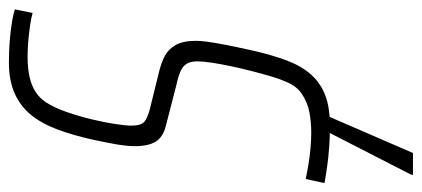

<svg xmlns="http://www.w3.org/2000/svg" viewBox="-284 -464 926 421"><g transform="rotate(-90 178.5 -253.0)"><path d="M113 8Q93 8 70 6.5Q47 5 25.5 2Q4 -1 -12 -4L-3 -45Q12 -42 30 -39Q48 -36 66.5 -34.5Q85 -33 98 -33Q121 -33 143 -37Q165 -41 184 -54Q203 -67 212 -93Q216 -101 221.5 -119.5Q227 -138 233 -161Q239 -184 244 -207.5Q249 -231 252 -251Q255 -271 255 -282Q255 -298 249.5 -306.5Q244 -315 232.5 -320Q221 -325 202 -329L113 -352Q89 -358 79 -374Q69 -390 69 -420Q69 -437 73 -460Q77 -483 83 -511Q93 -556 106 -590.5Q119 -625 138 -648Q157 -671 185 -683.5Q213 -696 253 -696Q279 -696 302 -694Q325 -692 342.5 -689Q360 -686 369 -683L361 -644Q351 -647 334 -649.5Q317 -652 299 -653.5Q281 -655 265 -655Q239 -655 220 -650.5Q201 -646 188 -637.5Q175 -629 166 -616Q154 -598 144.5 -571Q135 -544 128 -515Q121 -486 117.5 -462.5Q114 -439 114 -428Q114 -406 122.5 -399Q131 -392 150 -387L231 -367Q252 -362 267 -354Q282 -346 291 -330Q300 -314 300 -285Q300 -276 298 -261Q296 -246 291.5 -222.5Q287 -199 279 -163Q269 -119 257 -87Q245 -55 226.5 -34Q208 -13 181 -2.5Q154 8 113 8ZM6 190 7 185 111 -18H144L142 -13L54 190Z"/></g></svg>

Font: Saira ExtraCondensed ExtraLight
Style: Italic
Weight: 250
Width: 2
Italic angle: -12°
Designer: Hector Gatti with collaboration of the Omnibus-Type team
Foundry: Omnibus-Type
Version: Version 1.101